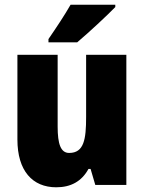

<svg xmlns="http://www.w3.org/2000/svg" viewBox="-20 -786 611 816"><path d="M470 -756V-766H280C255 -722 219 -668 186 -620V-606H308C359 -649 436 -721 470 -756ZM517 -553H346V-289C346 -194 337 -136 274 -136C238 -136 225 -174 225 -248V-553H54V-193C54 -60 118 10 219 10C281 10 327 -15 356 -68H365L385 0H517Z"/></svg>

Font: Noto Sans Armenian Condensed Black
Style: Regular
Weight: 900
Width: 3
Designer: Monotype Design Team
Foundry: Monotype Imaging Inc.
Version: Version 2.008